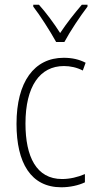

<svg xmlns="http://www.w3.org/2000/svg" viewBox="-20 -877 406 814"><path d="M218 -699H253C277 -744 319 -807 351 -849V-857H327C292 -816 263 -779 235 -737C209 -778 174 -825 145 -857H121V-849C149 -813 192 -746 218 -699ZM240 -83C276 -83 313 -91 340 -104V-139C310 -126 276 -118 243 -118C134 -118 88 -213 88 -353C88 -511 149 -597 251 -597C278 -597 306 -591 331 -578L343 -611C316 -625 286 -632 250 -632C125 -632 50 -530 50 -352C50 -186 111 -83 240 -83Z"/></svg>

Font: Noto Sans Kannada UI Condensed ExtraLight
Style: Regular
Weight: 200
Width: 3
Designer: Jelle Bosma - Monotype Design Team
Foundry: Monotype Imaging Inc.
Version: Version 2.005